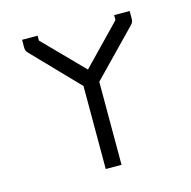

<svg xmlns="http://www.w3.org/2000/svg" viewBox="-86 -682 712 717"><g transform="rotate(-15 270.0 -323.5)"><path d="M298 -371V-50H237V-371L69 -545Q60 -554 60 -566V-597H120V-578L269 -426L416 -578V-597H476V-568Q476 -554 468 -546Z"/></g></svg>

Font: ibm3270
Style: Regular
Weight: 400
Monospace: yes
Version: Version 2.0.3